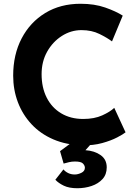

<svg xmlns="http://www.w3.org/2000/svg" viewBox="-20 -764 737 1020"><path d="M647 -61Q635 -51 602.5 -34Q570 -17 523 -4Q476 9 419 8Q332 6 263.5 -23.5Q195 -53 147.5 -104Q100 -155 75 -221Q50 -287 50 -362Q50 -474 95 -560Q140 -646 220.5 -695Q301 -744 408 -744Q482 -744 539 -724Q596 -704 632 -681L575 -544Q550 -563 508.5 -583.5Q467 -604 413 -604Q357 -604 308.5 -573Q260 -542 230.5 -489.5Q201 -437 201 -370Q201 -299 228 -245.5Q255 -192 305 -162Q355 -132 422 -132Q481 -132 523 -151Q565 -170 587 -191ZM317 136Q327 148 342.5 155.5Q358 163 377 163Q394 163 412.5 154Q431 145 431 127Q431 116 421 105Q411 94 378 94Q362 94 347 97.5Q332 101 318 105L299 39L368 -12H475L434 34Q482 37 514.5 60Q547 83 547 125Q547 163 524.5 187.5Q502 212 466.5 224Q431 236 391 236Q347 236 319 222.5Q291 209 274 191Z"/></svg>

Font: Reem Kufi
Style: Bold
Weight: 700
Designer: Khaled Hosny
Version: Version 1.001